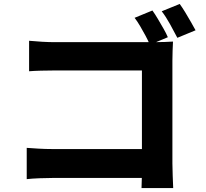

<svg xmlns="http://www.w3.org/2000/svg" viewBox="-20 -891 1040 970"><path d="M750 -838Q763 -820 777.5 -795.5Q792 -771 806 -746.5Q820 -722 828 -703L737 -665Q728 -687 715 -711Q702 -735 688 -759Q674 -783 660 -801ZM888 -871Q901 -853 916 -828.5Q931 -804 944.5 -780Q958 -756 968 -738L876 -700Q860 -731 839 -769Q818 -807 797 -834ZM127 -685Q157 -682 193 -680Q229 -678 255 -678H762Q785 -678 813.5 -679Q842 -680 854 -681Q853 -663 852 -635.5Q851 -608 851 -584V-65Q851 -40 852.5 -3.5Q854 33 855 59H695Q696 33 696.5 6.5Q697 -20 697 -48V-535H256Q223 -535 186.5 -534Q150 -533 127 -531ZM115 -144Q143 -142 176 -140Q209 -138 244 -138H785V8H248Q220 8 180.5 9.5Q141 11 115 14Z"/></svg>

Font: Noto Sans SC ExtraBold
Style: Regular
Weight: 800
Designer: Ryoko NISHIZUKA 西塚涼子 (kana, bopomofo & ideographs); Paul D. Hunt (Latin, Greek & Cyrillic); Sandoll Communications 산돌커뮤니
Foundry: Adobe
Version: Version 2.004-H2;hotconv 1.0.118;makeotfexe 2.5.65603